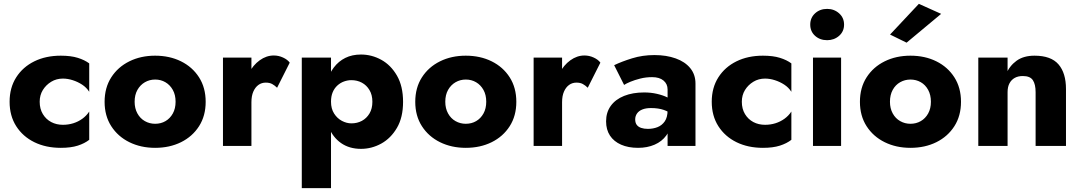

<svg xmlns="http://www.w3.org/2000/svg" viewBox="-20 -760 5631 1000"><path d="M186.7 -230Q186.7 -264.5 203.1 -291.1Q219.5 -317.7 246.7 -334.2Q273.8 -350.7 307.7 -350.7Q332.8 -350.7 358.9 -342.3Q385 -334 407.7 -319.2Q430.3 -304.5 444.7 -282V-429.8Q420.7 -447.7 385 -458.8Q349.3 -470 296.5 -470Q218.8 -470 158.9 -440.6Q99 -411.2 64.5 -357.2Q30 -303.2 30 -230Q30 -156.7 64.5 -102.7Q99 -48.8 158.9 -19.4Q218.8 10 296.5 10Q349.3 10 385 -1.5Q420.7 -13 444.7 -31.8V-179Q430.3 -157 408.8 -141.5Q387.3 -126 361.7 -118Q336 -110 307.7 -110Q273.8 -110 246.7 -124.3Q219.5 -138.7 203.1 -165.9Q186.7 -193.2 186.7 -230Z M524.8 -229.6Q524.8 -156.7 559.5 -102.7Q594.2 -48.8 653.8 -19.4Q713.5 10 787.9 10Q863.4 10 922.8 -19.4Q982.2 -48.8 1016.7 -102.7Q1051.2 -156.7 1051.2 -229.6Q1051.2 -303.2 1016.7 -357.2Q982.2 -411.2 922.7 -440.6Q863.3 -470 787.8 -470Q713.3 -470 653.8 -440.6Q594.2 -411.2 559.5 -357.2Q524.8 -303.2 524.8 -229.6ZM681.2 -230Q681.2 -265.9 695.7 -291.7Q710.3 -317.5 734.5 -331.6Q758.8 -345.7 788.2 -345.7Q817.7 -345.7 841.7 -331.6Q865.7 -317.5 880.1 -291.6Q894.5 -265.7 894.5 -230.3Q894.5 -194.8 880.1 -168.9Q865.7 -143 841.9 -129.2Q818.1 -115.3 787.9 -115.3Q759 -115.3 734.5 -129.2Q710 -143 695.6 -169.3Q681.2 -195.5 681.2 -230Z M1289.5 -460H1141.3V0H1289.5ZM1423.2 -303 1489 -433.7Q1477.7 -449.5 1454.4 -460.2Q1431.2 -471 1406.2 -471Q1367.3 -471 1332.6 -446Q1297.8 -421 1275.7 -378Q1253.5 -335 1253.5 -280L1289.5 -227.5Q1289.5 -260.5 1299.4 -283Q1309.3 -305.5 1325.9 -317.6Q1342.5 -329.7 1364.3 -329.7Q1384.3 -329.7 1397.7 -322.3Q1411 -315 1423.2 -303Z M1704 220V-460H1551.8V220ZM2079.3 -229.5Q2079.3 -311 2047.5 -366.1Q2015.7 -421.2 1965.8 -448.6Q1915.8 -476 1860.3 -476Q1814.2 -476 1778.7 -458.5Q1743.2 -441 1718.5 -408.3Q1693.8 -375.7 1680.9 -330.8Q1668 -286 1668 -230Q1668 -156 1690.7 -100.4Q1713.3 -44.8 1756.5 -14.7Q1799.7 15.3 1860.3 15.3Q1915.8 15.3 1965.8 -12.2Q2015.7 -39.8 2047.5 -94.2Q2079.3 -148.5 2079.3 -229.5ZM1919.5 -230Q1919.5 -194.2 1904.4 -168.9Q1889.3 -143.7 1864.9 -130.6Q1840.5 -117.5 1810.2 -117.5Q1785.5 -117.5 1761 -130.3Q1736.5 -143.2 1720.3 -168.4Q1704 -193.7 1704 -230.3Q1704 -258.8 1712.8 -279.6Q1721.5 -300.3 1737.1 -314.6Q1752.6 -328.8 1771.8 -335.7Q1791 -342.5 1809.8 -342.5Q1840.2 -342.5 1864.7 -329.4Q1889.2 -316.3 1904.3 -291Q1919.5 -265.8 1919.5 -230Z M2142.8 -229.6Q2142.8 -156.7 2177.5 -102.7Q2212.2 -48.8 2271.8 -19.4Q2331.5 10 2405.9 10Q2481.4 10 2540.8 -19.4Q2600.2 -48.8 2634.7 -102.7Q2669.2 -156.7 2669.2 -229.6Q2669.2 -303.2 2634.7 -357.2Q2600.2 -411.2 2540.7 -440.6Q2481.3 -470 2405.8 -470Q2331.3 -470 2271.8 -440.6Q2212.2 -411.2 2177.5 -357.2Q2142.8 -303.2 2142.8 -229.6ZM2299.2 -230Q2299.2 -265.9 2313.7 -291.7Q2328.3 -317.5 2352.5 -331.6Q2376.8 -345.7 2406.2 -345.7Q2435.7 -345.7 2459.7 -331.6Q2483.7 -317.5 2498.1 -291.6Q2512.5 -265.7 2512.5 -230.3Q2512.5 -194.8 2498.1 -168.9Q2483.7 -143 2459.9 -129.2Q2436.1 -115.3 2405.9 -115.3Q2377 -115.3 2352.5 -129.2Q2328 -143 2313.6 -169.3Q2299.2 -195.5 2299.2 -230Z M2907.5 -460H2759.3V0H2907.5ZM3041.2 -303 3107 -433.7Q3095.7 -449.5 3072.4 -460.2Q3049.2 -471 3024.2 -471Q2985.3 -471 2950.6 -446Q2915.8 -421 2893.7 -378Q2871.5 -335 2871.5 -280L2907.5 -227.5Q2907.5 -260.5 2917.4 -283Q2927.3 -305.5 2943.9 -317.6Q2960.5 -329.7 2982.3 -329.7Q3002.3 -329.7 3015.7 -322.3Q3029 -315 3041.2 -303Z M3288.3 -138.2Q3288.3 -155.5 3297.9 -169.1Q3307.5 -182.7 3325.7 -189.9Q3343.8 -197.2 3370.5 -197.2Q3409.2 -197.2 3437.2 -187.5Q3465.2 -177.8 3490 -157.7V-230.3Q3479.8 -240.8 3456.5 -252.4Q3433.2 -264 3401.7 -271.2Q3370.2 -278.5 3334.8 -278.5Q3275.5 -278.5 3230.5 -260.5Q3185.5 -242.5 3161.1 -208.6Q3136.7 -174.7 3136.7 -128.2Q3136.7 -84.5 3156.9 -53.8Q3177.2 -23 3214.8 -6.5Q3252.5 10 3303.2 10Q3351.2 10 3389.3 -6.5Q3427.5 -23 3450.3 -54.5Q3473 -86 3473 -130L3457 -186Q3457 -149.2 3442.4 -128.1Q3427.8 -107 3404.8 -97.9Q3381.8 -88.8 3354.3 -88.8Q3334.2 -88.8 3319.3 -93.9Q3304.3 -99 3296.3 -109.8Q3288.3 -120.7 3288.3 -138.2ZM3230.5 -317.7Q3241.5 -325 3263.3 -334.2Q3285.2 -343.3 3314.4 -350.7Q3343.7 -358.2 3376.7 -358.2Q3414.7 -358.2 3435.8 -340.5Q3457 -322.8 3457 -294V0H3602.3V-324.7Q3602.3 -371.8 3575 -405.2Q3547.7 -438.5 3499.2 -455.8Q3450.7 -473.2 3388.5 -473.2Q3326.5 -473.2 3272.3 -456.3Q3218 -439.5 3178.7 -420.5Z M3843.7 -230Q3843.7 -264.5 3860.1 -291.1Q3876.5 -317.7 3903.7 -334.2Q3930.8 -350.7 3964.7 -350.7Q3989.8 -350.7 4015.9 -342.3Q4042 -334 4064.7 -319.2Q4087.3 -304.5 4101.7 -282V-429.8Q4077.7 -447.7 4042 -458.8Q4006.3 -470 3953.5 -470Q3875.8 -470 3815.9 -440.6Q3756 -411.2 3721.5 -357.2Q3687 -303.2 3687 -230Q3687 -156.7 3721.5 -102.7Q3756 -48.8 3815.9 -19.4Q3875.8 10 3953.5 10Q4006.3 10 4042 -1.5Q4077.7 -13 4101.7 -31.8V-179Q4087.3 -157 4065.8 -141.5Q4044.3 -126 4018.7 -118Q3993 -110 3964.7 -110Q3930.8 -110 3903.7 -124.3Q3876.5 -138.7 3860.1 -165.9Q3843.7 -193.2 3843.7 -230Z M4200 -631.8Q4200 -596.2 4225.2 -573.4Q4250.5 -550.7 4288 -550.7Q4324.3 -550.7 4350.3 -573.4Q4376.2 -596.2 4376.2 -631.8Q4376.2 -667.5 4350.3 -690.6Q4324.3 -713.7 4288 -713.7Q4250.5 -713.7 4225.2 -690.6Q4200 -667.5 4200 -631.8ZM4214.3 -460V0H4360.7V-460Z M4458.8 -229.7Q4458.8 -156.7 4493.5 -102.7Q4528.2 -48.8 4587.8 -19.4Q4647.3 10 4721.9 10Q4797.4 10 4856.8 -19.4Q4916.2 -48.8 4950.7 -102.7Q4985.2 -156.7 4985.2 -229.7Q4985.2 -303.2 4950.7 -357.2Q4916.2 -411.2 4856.8 -440.6Q4797.4 -470 4721.9 -470Q4647.3 -470 4587.8 -440.6Q4528.2 -411.2 4493.5 -357.2Q4458.8 -303.2 4458.8 -229.7ZM4615.2 -230Q4615.2 -265.9 4629.6 -292Q4644 -318.2 4668.5 -331.9Q4693 -345.7 4721.8 -345.7Q4751.7 -345.7 4775.7 -331.9Q4799.7 -318.2 4814.1 -291.9Q4828.5 -265.7 4828.5 -229.8Q4828.5 -194.8 4814.1 -168.9Q4799.7 -143 4775.7 -129.2Q4751.7 -115.3 4721.8 -115.3Q4693 -115.3 4668.5 -129.2Q4644 -143 4629.6 -169.2Q4615.2 -195.4 4615.2 -230ZM4881.8 -687.8 4765.7 -740 4615.7 -580 4701.8 -537.8Z M5227.8 -460H5075.3V0H5227.8ZM5373.8 -280V0H5532V-296Q5532 -379.7 5493 -424.8Q5454 -470 5368 -470Q5310.8 -470 5274.3 -443.4Q5237.8 -416.8 5219.8 -373.2Q5201.8 -329.7 5201.8 -274.7L5227.8 -280Q5227.8 -307.7 5237.8 -326.2Q5247.7 -344.7 5265.1 -354.3Q5282.5 -364 5307.3 -364Q5345.2 -364 5359.5 -342.4Q5373.8 -320.8 5373.8 -280Z"/></svg>

Font: Jost* Book
Style: Regular
Weight: 400
Version: Version 3.000